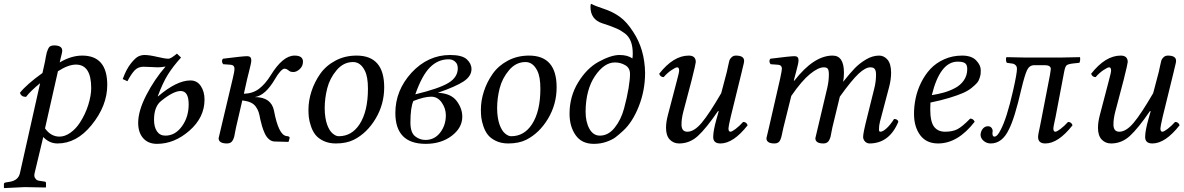

<svg xmlns="http://www.w3.org/2000/svg" viewBox="-39 -723 6047 981"><path d="M266 -404Q325 -439 381 -439Q509 -439 509 -289Q509 -182 428 -83Q352 10 255 10Q213 10 182 -23L138 161Q134 177 140 186.5Q146 196 153 198.5Q160 201 171 202L190 205Q196 206 196 213V233L194 235Q126 233 87 233L-17 238L-19 236V217Q-19 211 -9 209L10 206Q55 199 63 161L166 -298Q116 -257 94 -228Q69 -228 63 -249Q97 -292 178 -350L191 -409Q192 -415 195 -431.5Q198 -448 200 -455Q202 -462 206.5 -472.5Q211 -483 218.5 -487Q226 -491 237 -491Q279 -491 279 -464Q279 -459 276.5 -448Q274 -437 270.5 -423.5Q267 -410 266 -404ZM427 -273Q427 -393 349 -393Q310 -393 257 -359L191 -67Q221 -25 265 -25Q293 -25 321 -45Q349 -65 369 -96Q397 -139 412 -187Q427 -235 427 -273Z M806 -30Q856 -30 890.5 -77.5Q925 -125 925 -190Q925 -258 884 -258Q847 -258 784 -207Q748 -178 748 -111Q748 -74 763 -52Q778 -30 806 -30ZM1006 -214Q1006 -123 929 -55.5Q852 12 763 12Q718 12 692.5 -17Q667 -46 667 -95Q667 -157 709 -238Q751 -319 807 -383Q783 -379 768 -379Q758 -379 733 -380.5Q708 -382 694 -382Q667 -382 649.5 -364Q632 -346 612 -308L588 -319Q606 -369 629.5 -398.5Q653 -428 668.5 -435Q684 -442 699 -442Q724 -442 764 -432.5Q804 -423 822 -423Q834 -423 865 -449L886 -429Q846 -385 819.5 -343Q793 -301 767 -231H769Q864 -312 934 -312Q968 -312 987 -283.5Q1006 -255 1006 -214Z M1460 -355Q1447 -355 1440.5 -359.5Q1434 -364 1428.5 -368Q1423 -372 1414 -372Q1406 -372 1392.5 -357Q1379 -342 1366 -319Q1317 -235 1263 -227Q1347 -227 1361 -157Q1384 -34 1424 -28L1431 -27Q1441 -25 1441 -19L1436 0L1434 2L1365 0Q1349 0 1335.5 -11.5Q1322 -23 1313.5 -42Q1305 -61 1300 -78Q1295 -95 1291 -113Q1287 -136 1282.5 -150Q1278 -164 1268 -178Q1258 -192 1241 -199.5Q1224 -207 1199 -210L1167 -72Q1165 -65 1162.5 -49.5Q1160 -34 1158 -26Q1156 -18 1151.5 -8.5Q1147 1 1139.5 5.5Q1132 10 1121 10Q1078 10 1078 -17Q1078 -19 1091 -72L1150 -321Q1159 -357 1159 -372Q1159 -390 1141 -392L1101 -395Q1090 -411 1100 -423Q1202 -436 1224 -436Q1245 -436 1245 -415Q1245 -407 1242 -393.5Q1239 -380 1233 -356Q1227 -332 1224 -320L1207 -244Q1252 -245 1284 -269Q1316 -293 1344 -338Q1406 -439 1466 -439Q1509 -439 1509 -408Q1509 -385 1492.5 -370Q1476 -355 1460 -355Z M1620 -170Q1620 -145 1623.5 -123Q1627 -101 1632.5 -86Q1638 -71 1645 -59.5Q1652 -48 1660.5 -41Q1669 -34 1676.5 -30.5Q1684 -27 1692 -27Q1758 -27 1798 -88Q1841 -154 1841 -270Q1841 -331 1825 -362Q1803 -406 1765 -406Q1716 -406 1681 -364.5Q1646 -323 1633 -272Q1620 -221 1620 -170ZM1537 -162Q1537 -209 1552.5 -256.5Q1568 -304 1597 -345.5Q1626 -387 1674.5 -413Q1723 -439 1783 -439Q1924 -439 1924 -277Q1924 -190 1880 -116.5Q1836 -43 1769 -9Q1731 10 1677 10Q1641 10 1614 -3Q1587 -16 1572.5 -34.5Q1558 -53 1549.5 -79Q1541 -105 1539 -123.5Q1537 -142 1537 -162Z M2239 -134Q2239 -169 2218 -199Q2197 -229 2164 -229Q2128 -229 2073 -207Q2058 -173 2058 -97Q2058 -46 2081.5 -27Q2105 -8 2135 -8Q2181 -8 2210 -45.5Q2239 -83 2239 -134ZM2300 -374Q2300 -383 2297 -392.5Q2294 -402 2282.5 -411Q2271 -420 2253 -420Q2199 -420 2158 -379Q2117 -338 2083 -241Q2203 -270 2251.5 -299Q2300 -328 2300 -374ZM2261 -442Q2322 -442 2346 -420Q2370 -398 2370 -370Q2370 -334 2330.5 -307.5Q2291 -281 2198 -249Q2265 -246 2294 -207.5Q2323 -169 2323 -127Q2323 -70 2269 -29Q2215 12 2136 12Q1981 12 1981 -146Q1981 -261 2064 -352Q2148 -442 2261 -442Z M2501 -170Q2501 -145 2504.5 -123Q2508 -101 2513.5 -86Q2519 -71 2526 -59.5Q2533 -48 2541.5 -41Q2550 -34 2557.5 -30.5Q2565 -27 2573 -27Q2639 -27 2679 -88Q2722 -154 2722 -270Q2722 -331 2706 -362Q2684 -406 2646 -406Q2597 -406 2562 -364.5Q2527 -323 2514 -272Q2501 -221 2501 -170ZM2418 -162Q2418 -209 2433.5 -256.5Q2449 -304 2478 -345.5Q2507 -387 2555.5 -413Q2604 -439 2664 -439Q2805 -439 2805 -277Q2805 -190 2761 -116.5Q2717 -43 2650 -9Q2612 10 2558 10Q2522 10 2495 -3Q2468 -16 2453.5 -34.5Q2439 -53 2430.5 -79Q2422 -105 2420 -123.5Q2418 -142 2418 -162Z M3180 -345Q3180 -376 3155.5 -390Q3131 -404 3103 -404Q3048 -404 3001 -334.5Q2954 -265 2953 -153Q2953 -100 2972.5 -65Q2992 -30 3026 -30Q3069 -30 3101.5 -70.5Q3134 -111 3149.5 -168.5Q3165 -226 3172.5 -272Q3180 -318 3180 -345ZM3192 -424Q3194 -433 3194 -449Q3194 -486 3184 -511.5Q3174 -537 3153.5 -552.5Q3133 -568 3111 -577.5Q3089 -587 3057 -598Q3053 -599 3050.5 -600Q3048 -601 3044.5 -602Q3041 -603 3038 -604Q2978 -624 2978 -688Q2978 -703 2982 -703H2983Q3000 -693 3046 -678Q3092 -663 3128 -637Q3164 -611 3197 -559Q3255 -471 3257 -351Q3257 -261 3225 -180Q3193 -99 3145 -55Q3121 -33 3105 -21Q3089 -9 3059.5 1.5Q3030 12 2995 12Q2933 12 2902 -32.5Q2871 -77 2871 -142Q2871 -230 2915 -302Q2959 -374 3019 -407Q3083 -442 3126 -442Q3169 -442 3192 -424Z M3750 -352 3694 -124Q3683 -76 3683 -67Q3683 -50 3693 -50Q3701 -50 3720 -64.5Q3739 -79 3758 -100Q3775 -100 3781 -83Q3708 10 3642 10Q3605 10 3605 -23Q3605 -55 3622 -115L3633 -154L3630 -156Q3569 -67 3527 -28.5Q3485 10 3431 10Q3402 10 3383 -10Q3364 -30 3364 -70Q3364 -100 3374 -137L3418 -305Q3431 -353 3431 -362Q3431 -379 3421 -379Q3413 -379 3391.5 -364.5Q3370 -350 3352 -329Q3335 -329 3329 -346Q3402 -439 3480 -439Q3516 -439 3516 -406Q3516 -398 3495 -314L3452 -151Q3443 -116 3443 -87Q3443 -50 3473 -50Q3508 -50 3546.5 -96Q3585 -142 3646 -247L3675 -357Q3677 -365 3681 -385Q3685 -405 3687.5 -413.5Q3690 -422 3699 -430.5Q3708 -439 3721 -439Q3763 -439 3763 -412Q3763 -407 3760.5 -396Q3758 -385 3754.5 -371.5Q3751 -358 3750 -352Z M3947 -321Q3956 -363 3956 -372Q3956 -390 3938 -392L3898 -395Q3887 -411 3897 -423Q3999 -436 4021 -436Q4041 -436 4041 -415Q4041 -407 4038 -393.5Q4035 -380 4028.5 -355.5Q4022 -331 4019 -320L4017 -311L4019 -310Q4119 -439 4215 -439Q4273 -439 4273 -352Q4273 -326 4269 -305Q4303 -348 4327.5 -373.5Q4352 -399 4385.5 -419Q4419 -439 4453 -439Q4465 -439 4475.5 -434Q4486 -429 4495 -419Q4504 -409 4509 -392Q4514 -375 4514 -352Q4514 -317 4504 -279L4457 -101Q4452 -82 4452 -61Q4452 -50 4459 -50Q4472 -50 4491.5 -68Q4511 -86 4529 -115Q4548 -115 4551 -101Q4505 10 4403 10Q4396 10 4388.5 6Q4381 2 4376 -6Q4371 -14 4371 -23Q4371 -43 4389 -114L4428 -271Q4437 -306 4437 -342Q4437 -357 4433.5 -365Q4430 -373 4424 -376Q4418 -379 4408 -379Q4383 -379 4348 -346.5Q4313 -314 4252 -229L4214 -72Q4212 -65 4209.5 -49.5Q4207 -34 4205 -26Q4203 -18 4198.5 -8.5Q4194 1 4186.5 5.5Q4179 10 4168 10Q4127 10 4127 -17Q4127 -19 4140 -72L4188 -275Q4196 -310 4196 -342Q4196 -364 4190.5 -371.5Q4185 -379 4170 -379Q4142 -379 4100 -345Q4058 -311 4004 -233L3964 -72Q3962 -64 3959 -49.5Q3956 -35 3954 -26.5Q3952 -18 3948 -8.5Q3944 1 3936.5 5.5Q3929 10 3918 10Q3877 10 3877 -17Q3877 -19 3890 -72Z M4903 -370Q4903 -392 4892 -400Q4881 -408 4854 -408Q4764 -408 4722 -237Q4754 -242 4783 -250Q4812 -258 4840.5 -273Q4869 -288 4886 -313Q4903 -338 4903 -370ZM4715 -199Q4714 -191 4714 -165Q4714 -101 4733.5 -75.5Q4753 -50 4790 -50Q4827 -50 4852 -62.5Q4877 -75 4918 -117Q4934 -117 4941 -101Q4855 10 4754 10Q4694 10 4662.5 -32.5Q4631 -75 4631 -142Q4631 -181 4639.5 -221.5Q4648 -262 4667.5 -301.5Q4687 -341 4715 -371Q4743 -401 4785 -420Q4827 -439 4877 -439Q4925 -439 4948.5 -414.5Q4972 -390 4972 -365Q4972 -352 4971.5 -346Q4971 -340 4966.5 -325Q4962 -310 4953 -299.5Q4944 -289 4925.5 -274Q4907 -259 4880.5 -247.5Q4854 -236 4811.5 -223Q4769 -210 4715 -199Z M5282 -115 5326 -342Q5330 -366 5330 -370Q5330 -390 5299 -390H5246Q5221 -390 5209 -365.5Q5197 -341 5179 -266Q5145 -118 5116 -62Q5082 10 5023 10Q5002 10 4986.5 -3.5Q4971 -17 4971 -35Q4971 -40 4972 -42Q4975 -58 4985 -68Q4995 -78 5009 -78Q5020 -78 5026.5 -70.5Q5033 -63 5033 -52Q5033 -49 5032 -48Q5030 -25 5042 -25Q5057 -25 5074 -60Q5105 -118 5137 -259Q5157 -347 5157 -371Q5157 -383 5150.5 -389.5Q5144 -396 5137.5 -397.5Q5131 -399 5113 -401Q5109 -402 5106 -402Q5102 -405 5101 -416Q5100 -427 5104 -431Q5178 -429 5200 -429H5381L5479 -431Q5481 -424 5479.5 -413.5Q5478 -403 5475 -402L5446 -399Q5419 -396 5411 -389.5Q5403 -383 5398 -355L5354 -124Q5352 -115 5349 -101Q5346 -87 5344.5 -79Q5343 -71 5343 -67Q5343 -50 5353 -50Q5361 -50 5380 -64.5Q5399 -79 5418 -100Q5435 -100 5441 -83Q5368 10 5302 10Q5265 10 5265 -23Q5265 -31 5268 -46Q5271 -61 5275.5 -82Q5280 -103 5282 -115Z M5957 -352 5901 -124Q5890 -76 5890 -67Q5890 -50 5900 -50Q5908 -50 5927 -64.5Q5946 -79 5965 -100Q5982 -100 5988 -83Q5915 10 5849 10Q5812 10 5812 -23Q5812 -55 5829 -115L5840 -154L5837 -156Q5776 -67 5734 -28.5Q5692 10 5638 10Q5609 10 5590 -10Q5571 -30 5571 -70Q5571 -100 5581 -137L5625 -305Q5638 -353 5638 -362Q5638 -379 5628 -379Q5620 -379 5598.5 -364.5Q5577 -350 5559 -329Q5542 -329 5536 -346Q5609 -439 5687 -439Q5723 -439 5723 -406Q5723 -398 5702 -314L5659 -151Q5650 -116 5650 -87Q5650 -50 5680 -50Q5715 -50 5753.5 -96Q5792 -142 5853 -247L5882 -357Q5884 -365 5888 -385Q5892 -405 5894.5 -413.5Q5897 -422 5906 -430.5Q5915 -439 5928 -439Q5970 -439 5970 -412Q5970 -407 5967.5 -396Q5965 -385 5961.5 -371.5Q5958 -358 5957 -352Z"/></svg>

Font: Linux Libertine O
Style: Italic
Weight: 400
Italic angle: -12°
Designer: Philipp H. Poll
Foundry: Philipp H. Poll
Version: Version 5.1.6